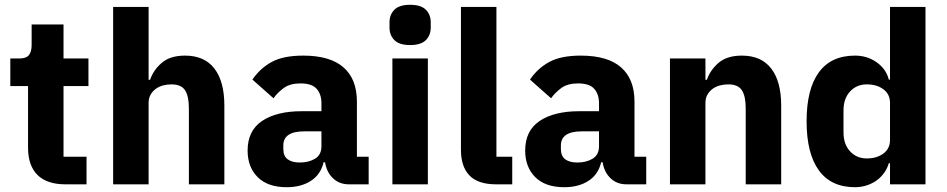

<svg xmlns="http://www.w3.org/2000/svg" viewBox="-20 -769 3950 801"><path d="M253 0Q176 0 136.5 -39Q97 -78 97 -153V-410H23V-525H60Q90 -525 101 -539.5Q112 -554 112 -581V-667H245V-525H349V-410H245V-115H341V0Z M452 -740H600V-436H606Q620 -477 655 -507Q690 -537 752 -537Q833 -537 874.5 -483Q916 -429 916 -329V0H768V-317Q768 -368 752 -392.5Q736 -417 695 -417Q677 -417 660 -412.5Q643 -408 629.5 -398Q616 -388 608 -373.5Q600 -359 600 -340V0H452Z M1436 0Q1396 0 1369.5 -25Q1343 -50 1336 -92H1330Q1318 -41 1277 -14.5Q1236 12 1176 12Q1097 12 1055 -30Q1013 -72 1013 -141Q1013 -224 1073.5 -264.5Q1134 -305 1238 -305H1321V-338Q1321 -376 1301 -398.5Q1281 -421 1234 -421Q1190 -421 1164 -402Q1138 -383 1121 -359L1033 -437Q1065 -484 1113.5 -510.5Q1162 -537 1245 -537Q1357 -537 1413 -488Q1469 -439 1469 -345V-115H1518V0ZM1231 -91Q1268 -91 1294.5 -107Q1321 -123 1321 -159V-221H1249Q1162 -221 1162 -162V-147Q1162 -118 1180 -104.5Q1198 -91 1231 -91Z M1691 -581Q1646 -581 1625.5 -601.5Q1605 -622 1605 -654V-676Q1605 -708 1625.5 -728.5Q1646 -749 1691 -749Q1736 -749 1756.5 -728.5Q1777 -708 1777 -676V-654Q1777 -622 1756.5 -601.5Q1736 -581 1691 -581ZM1617 -525H1765V0H1617Z M2050 0Q1974 0 1938.5 -37Q1903 -74 1903 -144V-740H2051V-115H2117V0Z M2594 0Q2554 0 2527.5 -25Q2501 -50 2494 -92H2488Q2476 -41 2435 -14.5Q2394 12 2334 12Q2255 12 2213 -30Q2171 -72 2171 -141Q2171 -224 2231.5 -264.5Q2292 -305 2396 -305H2479V-338Q2479 -376 2459 -398.5Q2439 -421 2392 -421Q2348 -421 2322 -402Q2296 -383 2279 -359L2191 -437Q2223 -484 2271.5 -510.5Q2320 -537 2403 -537Q2515 -537 2571 -488Q2627 -439 2627 -345V-115H2676V0ZM2389 -91Q2426 -91 2452.5 -107Q2479 -123 2479 -159V-221H2407Q2320 -221 2320 -162V-147Q2320 -118 2338 -104.5Q2356 -91 2389 -91Z M2775 0V-525H2923V-436H2929Q2943 -477 2978 -507Q3013 -537 3075 -537Q3156 -537 3197.5 -483Q3239 -429 3239 -329V0H3091V-317Q3091 -368 3075 -392.5Q3059 -417 3018 -417Q3000 -417 2983 -412.5Q2966 -408 2952.5 -398Q2939 -388 2931 -373.5Q2923 -359 2923 -340V0Z M3693 -88H3688Q3682 -67 3669 -48.5Q3656 -30 3637.5 -16.5Q3619 -3 3595.5 4.5Q3572 12 3547 12Q3447 12 3396 -58.5Q3345 -129 3345 -263Q3345 -397 3396 -467Q3447 -537 3547 -537Q3598 -537 3637.5 -509Q3677 -481 3688 -437H3693V-740H3841V0H3693ZM3596 -108Q3638 -108 3665.5 -128.5Q3693 -149 3693 -185V-340Q3693 -376 3665.5 -396.5Q3638 -417 3596 -417Q3554 -417 3526.5 -387.5Q3499 -358 3499 -308V-217Q3499 -167 3526.5 -137.5Q3554 -108 3596 -108Z"/></svg>

Font: IBM Plex Arabic
Style: Bold
Weight: 700
Designer: Mike Abbink, Paul van der Laan, Pieter van Rosmalen, Wael Morcos, Khajak Apelian
Foundry: Bold Monday
Version: Version 1.0